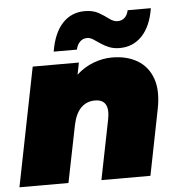

<svg xmlns="http://www.w3.org/2000/svg" viewBox="-59 -831 816 882"><g transform="rotate(-5 348.5 -390.0)"><path d="M470 -557Q538 -557 586.5 -528.5Q635 -500 655.5 -443.5Q676 -387 659 -302L599 0H373L428 -275Q446 -367 375 -367Q337 -367 311 -341.5Q285 -316 274 -263L221 0H-5L104 -547H317L306 -492Q342 -525 385 -541Q428 -557 470 -557ZM510 -597Q482 -597 460.5 -606Q439 -615 422.5 -626.5Q406 -638 392 -647Q378 -656 364 -656Q345 -656 331.5 -643Q318 -630 313 -607H206Q220 -692 261 -736Q302 -780 364 -780Q402 -780 427.5 -765.5Q453 -751 472.5 -736Q492 -721 511 -721Q531 -721 544 -733.5Q557 -746 561 -767H668Q655 -685 613.5 -641Q572 -597 510 -597Z"/></g></svg>

Font: Montserrat Black
Style: Italic
Weight: 900
Italic angle: -11.3°
Designer: Julieta Ulanovsky
Foundry: Julieta Ulanovsky
Version: Version 9.000; ttfautohint (v1.8.4.7-5d5b)